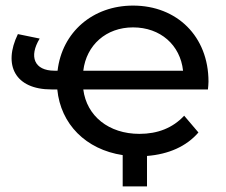

<svg xmlns="http://www.w3.org/2000/svg" viewBox="-20 -554 808 687"><path d="M278 -301C289 -393 360 -456 456 -456C554 -456 625 -393 635 -301ZM419 113H506V4C583 -2 647 -30 690 -80L639 -140C598 -96 544 -75 479 -75C369 -75 290 -139 278 -234H724C725 -243 726 -255 726 -262C726 -424 613 -534 456 -534C312 -534 202 -439 186 -301H175C102 -301 83 -352 122 -416L44 -432C-10 -321 34 -234 164 -234H185C197 -110 287 -19 419 1Z"/></svg>

Font: Montserrat-Alt1 Med
Style: Regular
Weight: 500
Designer: Differentunic
Foundry: Differentunic
Version: Version 7.222